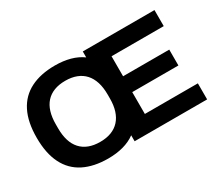

<svg xmlns="http://www.w3.org/2000/svg" viewBox="-124 -978 1451 1271"><g transform="rotate(-30 601.0 -343.0)"><path d="M387.7 12Q278.6 12 201.7 -26.8Q124.7 -65.7 84.9 -144.8Q45 -223.9 45 -343.2Q45 -463.6 84.9 -542.2Q124.7 -620.8 201.7 -659.6Q278.6 -698.4 387.7 -698.4Q450.8 -698.4 503.2 -684.2Q555.5 -669.9 594.9 -641V-686.4H1142.9V-563.7H743.9V-410.8H1096.7V-289.6H743.9V-122.7H1149.1V0H594.9V-45.5Q555.5 -16.6 503.2 -2.3Q450.8 12 387.7 12ZM396.4 -110Q445 -110 481.8 -124.2Q518.7 -138.4 543.9 -166.1Q569 -193.7 582 -234.2Q594.9 -274.7 594.9 -326.9V-358Q594.9 -411 582 -451.8Q569 -492.7 543.9 -520.3Q518.7 -548 481.8 -562.2Q445 -576.5 396.4 -576.5Q347.9 -576.5 311 -562.2Q274.1 -548 249.1 -520.3Q224 -492.7 211.5 -451.8Q199 -411 199 -358V-326.9Q199 -274.7 211.5 -234.2Q224 -193.7 249.1 -166.1Q274.1 -138.4 311 -124.2Q347.9 -110 396.4 -110Z"/></g></svg>

Font: Archivo SemiBold
Style: Regular
Weight: 600
Designer: Hector Gatti
Foundry: Omnibus-Type
Version: Version 2.001